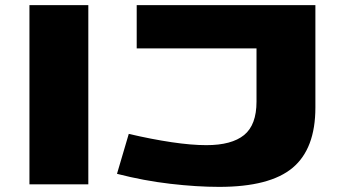

<svg xmlns="http://www.w3.org/2000/svg" viewBox="-20 -720 1333 750"><path d="M95 0V-700H325V0ZM437 -41 483 -197Q573 -176 650.5 -164.5Q728 -153 786 -153Q885 -153 933.5 -192.5Q982 -232 982 -323V-531H514V-700H1212V-300Q1212 -139 1123 -64.5Q1034 10 836 10Q749 10 645.5 -2Q542 -14 437 -41Z"/></svg>

Font: Georama ExtraExtended
Style: Bold
Weight: 700
Width: 8
Designer: Jean-Baptiste Levee
Foundry: Production Type
Version: Version 1.000